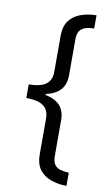

<svg xmlns="http://www.w3.org/2000/svg" viewBox="-101 -842 592 1027"><g transform="rotate(10 195.5 -328.5)"><path d="M44 -365Q84 -365 111.5 -374Q139 -383 153 -403Q167 -423 167 -455V-651Q167 -701 189 -731.5Q211 -762 249.5 -776.5Q288 -791 337 -792V-720Q310 -720 290 -713.5Q270 -707 259 -691.5Q248 -676 248 -645V-450Q248 -400 221 -370.5Q194 -341 142 -330V-325Q194 -315 221 -286Q248 -257 248 -206V-13Q248 18 259 34Q270 50 290 56Q310 62 337 63V135Q288 134 249.5 119.5Q211 105 189 74.5Q167 44 167 -6V-201Q167 -234 153 -253.5Q139 -273 111.5 -282Q84 -291 44 -291Z"/></g></svg>

Font: ubangla05
Style: Book
Weight: 400
Designer: Jelle Bosma - Monotype Design Team
Foundry: Monotype Imaging Inc.
Version: Version 2.003